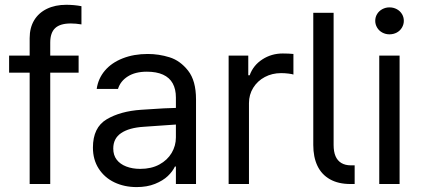

<svg xmlns="http://www.w3.org/2000/svg" viewBox="-20 -760 1737 793"><path d="M304.7 -460H17.6V-530.3H304.7ZM253.9 -740.2Q268.6 -740.2 285.2 -738.8Q301.8 -737.3 316.4 -734.4V-659.2Q293 -663.1 272.5 -663.1Q228.5 -663.1 208 -644Q187.5 -625 187.5 -584V0H102.5V-602.5Q102.5 -645.5 121.1 -676.3Q139.6 -707 173.8 -723.6Q208 -740.2 253.9 -740.2Z M628.4 -240.2 572.8 -236.3Q513.2 -232.4 480.5 -210.4Q447.8 -188.5 447.8 -146.5Q447.8 -119.1 461.9 -100.6Q476.1 -82 501.5 -72.3Q526.9 -62.5 559.1 -62.5Q605 -62.5 638.2 -80.6Q671.4 -98.6 689 -128.4Q706.5 -158.2 706.5 -192.4V-357.4Q706.5 -391.6 693.4 -415.5Q680.2 -439.5 653.3 -451.7Q626.5 -463.9 586.4 -463.9Q538.6 -463.9 507.8 -444.3Q477.1 -424.8 467.3 -392.6H379.4Q385.3 -435.5 413.1 -468.3Q440.9 -501 486.8 -519Q532.7 -537.1 590.3 -537.1Q636.2 -537.1 680.2 -523.4Q724.1 -509.8 756.8 -468.3Q789.6 -426.8 789.6 -349.6V0H706.5V-72.3H702.6Q692.9 -51.8 672.9 -32.7Q652.8 -13.7 620.1 -0.5Q587.4 12.7 544.4 12.7Q493.7 12.7 452.6 -6.8Q411.6 -26.4 387.7 -63.5Q363.8 -100.6 363.8 -150.4Q363.8 -233.4 420.4 -267.1Q477.1 -300.8 563 -306.6Q572.8 -307.6 656.7 -312.5L712.4 -314.5L713.4 -246.1Q704.6 -246.1 628.4 -240.2Z M924.3 -530.3H1005.4V-449.2H1011.2Q1025.9 -490.2 1063.5 -514.6Q1101.1 -539.1 1147.9 -539.1Q1172.4 -539.1 1191.9 -537.1V-452.1Q1187 -454.1 1171.4 -456.1Q1155.8 -458 1141.1 -458Q1104 -458 1073.7 -441.9Q1043.5 -425.8 1025.9 -397.5Q1008.3 -369.1 1008.3 -334V0H924.3Z M1429.2 -77.1Q1437 -77.1 1444.8 -77.1V0Q1436 0 1427.2 0Q1377.4 0 1342.8 -19.5Q1308.1 -39.1 1291 -75.2Q1273.9 -111.3 1273.9 -161.1V-707H1357.9V-161.1Q1357.9 -133.8 1365.7 -115.2Q1373.5 -96.7 1389.6 -86.9Q1405.8 -77.1 1429.2 -77.1Z M1546.4 -530.3H1630.4V0H1546.4ZM1529.8 -673.8Q1529.8 -689.5 1537.6 -702.1Q1545.4 -714.8 1559.1 -722.2Q1572.8 -729.5 1588.4 -729.5Q1605 -729.5 1618.7 -722.2Q1632.3 -714.8 1640.1 -702.1Q1647.9 -689.5 1647.9 -673.8Q1647.9 -659.2 1640.1 -646Q1632.3 -632.8 1618.7 -625.5Q1605 -618.2 1588.4 -618.2Q1572.8 -618.2 1559.1 -625.5Q1545.4 -632.8 1537.6 -646Q1529.8 -659.2 1529.8 -673.8Z"/></svg>

Font: Pretendard GOV Variable
Style: Regular
Weight: 400
Designer: Base glyphs from Inter by Rasmus Andersson; Hangul glyphs from Noto Sans CJK(Source Han Sans) by Jang Soo-young and Kang
Foundry: Kil Hyung-jin
Version: Version 1.307;Glyphs 3.2 (3192)